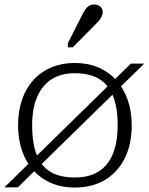

<svg xmlns="http://www.w3.org/2000/svg" viewBox="-32 -829 666 860"><path d="M-12 10 554 -544H614L48 10ZM112 -268Q112 -186 133 -134Q154 -82 196 -58Q238 -34 303 -34Q366 -34 408.5 -60Q451 -86 473 -138.5Q495 -191 495 -268Q495 -348 474 -399.5Q453 -451 411 -476Q369 -501 303 -501Q241 -501 198.5 -473.5Q156 -446 134 -394Q112 -342 112 -268ZM49 -268Q49 -332 67 -383.5Q85 -435 118.5 -471.5Q152 -508 199 -527.5Q246 -547 303 -547Q361 -547 408 -527Q455 -507 488.5 -470Q522 -433 540 -381.5Q558 -330 558 -268Q558 -182 526.5 -119.5Q495 -57 438 -23Q381 11 303 11Q226 11 169 -23.5Q112 -58 80.5 -121Q49 -184 49 -268ZM332 -754Q340 -771 348 -783.5Q356 -796 366.5 -802.5Q377 -809 390 -809Q408 -809 418 -799Q428 -789 428 -775Q428 -765 423.5 -755Q419 -745 410.5 -735.5Q402 -726 392 -716L294 -617H272V-636Z"/></svg>

Font: Roboto Serif ExtraLight
Style: Regular
Weight: 250
Version: Version 1.007